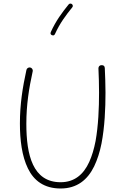

<svg xmlns="http://www.w3.org/2000/svg" viewBox="-20 -1048 699 1078"><path d="M149.9 -668.9C148.4 -669.4 147.5 -669.4 146.5 -669.4C139.2 -669.4 130.4 -664.6 128.4 -655.3C106.9 -557.1 91.8 -462.9 91.8 -355C91.8 -261.7 103 -171.4 136.7 -102.5C169.9 -33.7 228 10.3 320.3 10.3C412.1 10.3 471.7 -38.1 508.8 -114.3C526.9 -152.3 540.5 -194.8 549.8 -241.7C567.9 -335.4 572.3 -438 572.3 -527.8C572.3 -573.2 570.3 -624 568.4 -665.5C567.9 -676.8 562 -682.1 551.3 -682.1H549.3C539.6 -682.1 532.7 -674.3 532.7 -665V-663.6C534.7 -622.1 536.1 -572.3 536.1 -527.8C536.1 -440.4 532.2 -343.8 516.6 -256.3C508.3 -212.9 496.6 -173.3 481 -138.7C449.2 -68.8 398.4 -24.9 320.3 -24.9C164.1 -24.9 127.9 -177.7 127.9 -353C127.9 -460 142.6 -551.3 163.6 -647.5C164.1 -648.9 164.1 -649.9 164.1 -650.9C164.1 -658.2 159.2 -667 149.9 -668.9ZM383.8 -1024.9C381.3 -1026.9 378.9 -1027.8 376 -1027.8C375.5 -1027.8 369.6 -1028.3 365.2 -1022.9C328.6 -977.5 293.9 -931.6 265.1 -867.7C264.2 -865.2 263.7 -863.3 263.7 -861.3C263.7 -856.9 266.1 -853 271.5 -850.6C273.9 -849.6 275.9 -849.1 277.8 -849.1C282.2 -849.1 286.1 -851.6 288.6 -856.9C316.4 -918 349.1 -961.4 385.7 -1006.8C387.7 -1009.3 388.7 -1011.7 388.7 -1014.2C388.7 -1015.6 389.2 -1020.5 383.8 -1024.9Z"/></svg>

Font: Mikhak ExtraLight
Style: Regular
Weight: 200
Designer: Amin Abedi
Version: Version 3.2